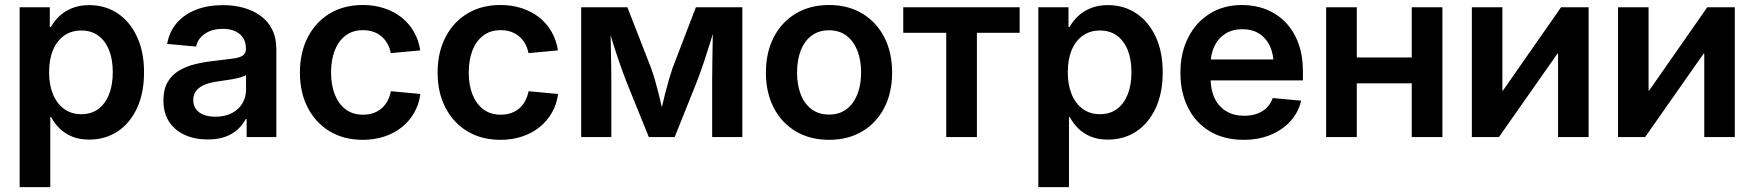

<svg xmlns="http://www.w3.org/2000/svg" viewBox="-20 -559 7155 783"><path d="M60.1 204.1V-529.3H183.1V-448.7H187.5Q200.7 -472.7 221.9 -492.9Q243.2 -513.2 273.4 -525.6Q303.7 -538.1 343.8 -538.1Q408.7 -538.1 459 -504.9Q509.3 -471.7 538.3 -410.2Q567.4 -348.6 567.4 -264.2Q567.4 -179.7 538.8 -118.2Q510.3 -56.6 460 -23.2Q409.7 10.3 343.3 10.3Q303.7 10.3 273.7 -2.2Q243.7 -14.6 222.7 -35.6Q201.7 -56.6 188.5 -81.5H185.1V204.1ZM311.5 -93.3Q352.1 -93.3 380.6 -114.3Q409.2 -135.3 424.6 -173.8Q439.9 -212.4 439.9 -264.6Q439.9 -316.9 424.6 -355Q409.2 -393.1 380.6 -413.8Q352.1 -434.6 311.5 -434.6Q271 -434.6 241.5 -413.6Q211.9 -392.6 196 -354.5Q180.2 -316.4 180.2 -264.6Q180.2 -213.4 196 -174.8Q211.9 -136.2 241.5 -114.7Q271 -93.3 311.5 -93.3Z M827.1 9.8Q775.4 9.8 734.6 -8.3Q693.8 -26.4 670.2 -61.8Q646.5 -97.2 646.5 -149.4Q646.5 -194.3 663.3 -223.6Q680.2 -252.9 709.2 -270.5Q738.3 -288.1 775.1 -297.1Q812 -306.2 851.6 -310.5Q899.4 -315.9 928.2 -319.8Q957 -323.7 970 -332.3Q982.9 -340.8 982.9 -358.9V-361.8Q982.9 -386.2 971.7 -404.1Q960.4 -421.9 939.5 -431.6Q918.5 -441.4 888.2 -441.4Q857.4 -441.4 834.5 -431.6Q811.5 -421.9 797.6 -405.5Q783.7 -389.2 779.8 -369.1L661.6 -379.9Q670.4 -429.7 700.9 -465.1Q731.4 -500.5 779.5 -519.3Q827.6 -538.1 889.2 -538.1Q934.6 -538.1 973.9 -527.1Q1013.2 -516.1 1043.2 -494.1Q1073.2 -472.2 1090.1 -438.2Q1106.9 -404.3 1106.9 -357.4V0H985.8V-73.7H982.4Q970.2 -50.8 950 -31.7Q929.7 -12.7 899.4 -1.5Q869.1 9.8 827.1 9.8ZM858.4 -83Q897.9 -83 926 -97.9Q954.1 -112.8 968.8 -137.9Q983.4 -163.1 983.4 -192.9V-252.9Q977.5 -248.5 964.8 -244.6Q952.1 -240.7 935.3 -237.5Q918.5 -234.4 900.6 -231.7Q882.8 -229 866.7 -226.6Q839.4 -223.1 816.9 -214.4Q794.4 -205.6 781.2 -190.2Q768.1 -174.8 768.1 -150.9Q768.1 -128.9 779.3 -113.8Q790.5 -98.6 811 -90.8Q831.5 -83 858.4 -83Z M1459.5 11.2Q1382.3 11.2 1324.7 -23.4Q1267.1 -58.1 1235.1 -119.9Q1203.1 -181.6 1203.1 -263.2Q1203.1 -344.7 1235.1 -407Q1267.1 -469.2 1324.7 -503.9Q1382.3 -538.6 1459.5 -538.6Q1506.3 -538.6 1546.6 -525.4Q1586.9 -512.2 1617.7 -487.8Q1648.4 -463.4 1668 -429.2Q1687.5 -395 1693.8 -353.5L1573.7 -342.3Q1569.8 -363.3 1560.3 -380.4Q1550.8 -397.5 1536.4 -409.9Q1522 -422.4 1502.9 -429.2Q1483.9 -436 1460.4 -436Q1418.5 -436 1389.4 -414.1Q1360.4 -392.1 1345.2 -353.3Q1330.1 -314.5 1330.1 -263.2Q1330.1 -212.4 1345.2 -173.8Q1360.4 -135.3 1389.4 -113.3Q1418.5 -91.3 1460.4 -91.3Q1484.4 -91.3 1503.4 -98.1Q1522.5 -105 1536.6 -117.4Q1550.8 -129.9 1560.3 -147.7Q1569.8 -165.5 1574.2 -187L1694.3 -175.8Q1689 -134.3 1669.4 -99.9Q1649.9 -65.4 1618.9 -40.5Q1587.9 -15.6 1547.4 -2.2Q1506.8 11.2 1459.5 11.2Z M2021 11.2Q1943.8 11.2 1886.2 -23.4Q1828.6 -58.1 1796.6 -119.9Q1764.6 -181.6 1764.6 -263.2Q1764.6 -344.7 1796.6 -407Q1828.6 -469.2 1886.2 -503.9Q1943.8 -538.6 2021 -538.6Q2067.9 -538.6 2108.2 -525.4Q2148.4 -512.2 2179.2 -487.8Q2210 -463.4 2229.5 -429.2Q2249 -395 2255.4 -353.5L2135.3 -342.3Q2131.3 -363.3 2121.8 -380.4Q2112.3 -397.5 2097.9 -409.9Q2083.5 -422.4 2064.5 -429.2Q2045.4 -436 2022 -436Q1980 -436 1950.9 -414.1Q1921.9 -392.1 1906.7 -353.3Q1891.6 -314.5 1891.6 -263.2Q1891.6 -212.4 1906.7 -173.8Q1921.9 -135.3 1950.9 -113.3Q1980 -91.3 2022 -91.3Q2045.9 -91.3 2064.9 -98.1Q2084 -105 2098.1 -117.4Q2112.3 -129.9 2121.8 -147.7Q2131.3 -165.5 2135.7 -187L2255.9 -175.8Q2250.5 -134.3 2231 -99.9Q2211.4 -65.4 2180.4 -40.5Q2149.4 -15.6 2108.9 -2.2Q2068.4 11.2 2021 11.2Z M2350.1 0V-529.3H2538.6L2635.3 -281.2Q2644 -256.8 2651.6 -230.5Q2659.2 -204.1 2665.8 -177.5Q2672.4 -150.9 2678.2 -125.7Q2684.1 -100.6 2689.5 -78.1H2668.9Q2674.3 -100.1 2679.9 -125Q2685.5 -149.9 2692.4 -176.8Q2699.2 -203.6 2706.8 -230Q2714.4 -256.3 2722.7 -281.2L2817.9 -529.3H3007.3V0H2884.3V-225.6Q2884.3 -255.9 2884.8 -286.9Q2885.3 -317.9 2885.7 -349.1Q2886.2 -380.4 2886.7 -411.4Q2887.2 -442.4 2887.7 -472.7H2902.3Q2890.1 -430.7 2877.4 -389.2Q2864.7 -347.7 2851.1 -307.1Q2837.4 -266.6 2821.8 -225.6L2731.4 0H2626L2534.7 -225.6Q2518.6 -267.1 2504.6 -307.9Q2490.7 -348.6 2478 -389.6Q2465.3 -430.7 2453.1 -472.7H2469.2Q2469.7 -443.4 2470.2 -412.6Q2470.7 -381.8 2471.4 -350.6Q2472.2 -319.3 2472.7 -287.8Q2473.1 -256.3 2473.1 -225.6V0Z M3360.8 11.2Q3283.7 11.2 3225.6 -23.2Q3167.5 -57.6 3135.5 -119.4Q3103.5 -181.2 3103.5 -263.2Q3103.5 -345.2 3135.5 -407.2Q3167.5 -469.2 3225.6 -503.9Q3283.7 -538.6 3360.8 -538.6Q3438.5 -538.6 3496.3 -503.9Q3554.2 -469.2 3586.2 -407.2Q3618.2 -345.2 3618.2 -263.2Q3618.2 -181.2 3586.2 -119.4Q3554.2 -57.6 3496.3 -23.2Q3438.5 11.2 3360.8 11.2ZM3360.8 -91.8Q3402.8 -91.8 3431.9 -113.5Q3460.9 -135.3 3476.3 -174.1Q3491.7 -212.9 3491.7 -263.2Q3491.7 -314.5 3476.3 -353Q3460.9 -391.6 3431.9 -413.6Q3402.8 -435.5 3360.8 -435.5Q3319.3 -435.5 3290 -413.8Q3260.7 -392.1 3245.6 -353.3Q3230.5 -314.5 3230.5 -263.2Q3230.5 -212.4 3245.6 -173.8Q3260.7 -135.3 3290 -113.5Q3319.3 -91.8 3360.8 -91.8Z M3838.9 0V-425.3H3663.6V-529.3H4138.2V-425.3H3963.9V0Z M4214.4 204.1V-529.3H4337.4V-448.7H4341.8Q4355 -472.7 4376.2 -492.9Q4397.5 -513.2 4427.7 -525.6Q4458 -538.1 4498 -538.1Q4563 -538.1 4613.3 -504.9Q4663.6 -471.7 4692.6 -410.2Q4721.7 -348.6 4721.7 -264.2Q4721.7 -179.7 4693.1 -118.2Q4664.6 -56.6 4614.3 -23.2Q4564 10.3 4497.6 10.3Q4458 10.3 4428 -2.2Q4397.9 -14.6 4377 -35.6Q4356 -56.6 4342.8 -81.5H4339.4V204.1ZM4465.8 -93.3Q4506.3 -93.3 4534.9 -114.3Q4563.5 -135.3 4578.9 -173.8Q4594.2 -212.4 4594.2 -264.6Q4594.2 -316.9 4578.9 -355Q4563.5 -393.1 4534.9 -413.8Q4506.3 -434.6 4465.8 -434.6Q4425.3 -434.6 4395.8 -413.6Q4366.2 -392.6 4350.3 -354.5Q4334.5 -316.4 4334.5 -264.6Q4334.5 -213.4 4350.3 -174.8Q4366.2 -136.2 4395.8 -114.7Q4425.3 -93.3 4465.8 -93.3Z M5051.8 11.2Q4972.2 11.2 4914.3 -23.2Q4856.4 -57.6 4825.2 -119.4Q4793.9 -181.2 4793.9 -262.7Q4793.9 -343.8 4825.7 -406Q4857.4 -468.3 4913.8 -503.4Q4970.2 -538.6 5044.9 -538.6Q5098.6 -538.6 5143.8 -520.5Q5189 -502.4 5222.7 -467.8Q5256.3 -433.1 5274.9 -382.6Q5293.5 -332 5293.5 -267.1V-231H4847.7V-316.4H5231L5174.3 -292.5Q5174.3 -337.4 5159.2 -370.4Q5144 -403.3 5115.5 -421.6Q5086.9 -439.9 5046.4 -439.9Q5006.3 -439.9 4977.3 -421.6Q4948.2 -403.3 4932.6 -370.8Q4917 -338.4 4917 -296.4V-240.2Q4917 -192.4 4933.6 -158Q4950.2 -123.5 4981 -105.2Q5011.7 -86.9 5054.2 -86.9Q5083.5 -86.9 5106.9 -95.5Q5130.4 -104 5146.5 -120.4Q5162.6 -136.7 5170.4 -159.2L5286.1 -148.4Q5275.4 -101.1 5242.7 -64.9Q5210 -28.8 5161.1 -8.8Q5112.3 11.2 5051.8 11.2Z M5770 -324.7V-219.2H5479.5V-324.7ZM5513.2 -529.3V0H5388.2V-529.3ZM5862.3 -529.3V0H5737.3V-529.3Z M6458.5 0H6334V-339.8H6331.1L6092.8 0H5982.4V-529.3H6106.9V-189.9H6109.4L6346.2 -529.3H6458.5Z M7054.7 0H6930.2V-339.8H6927.2L6689 0H6578.6V-529.3H6703.1V-189.9H6705.6L6942.4 -529.3H7054.7Z"/></svg>

Font: Inter 24pt SemiBold
Style: Regular
Weight: 600
Designer: Rasmus Andersson
Foundry: rsms
Version: Version 4.001;git-66647c0bb